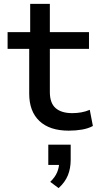

<svg xmlns="http://www.w3.org/2000/svg" viewBox="-20 -662 515 986"><path d="M333 9Q235 9 182.5 -40.5Q130 -90 130 -181V-411H19V-497H135V-642H236V-497H437V-411H236V-189Q236 -133 265.5 -107Q295 -81 351 -81Q375 -81 397.5 -85Q420 -89 441 -98L457 -15Q433 -2 401 3.5Q369 9 333 9ZM281 304 238 272Q263 248 273.5 222.5Q284 197 284 170L303 185H228V81H343V159Q343 203 328.5 238.5Q314 274 281 304Z"/></svg>

Font: Nunito Sans 7pt SemiExpanded Medium
Style: Regular
Weight: 500
Width: 6
Designer: Vernon Adams
Foundry: Vernon Adams
Version: Version 3.101;gftools[0.9.27]